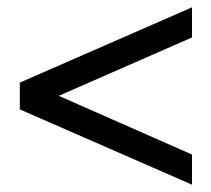

<svg xmlns="http://www.w3.org/2000/svg" viewBox="-20 -496 576 523"><path d="M503 7 34 -198V-271L503 -476V-394L140 -235L503 -75Z"/></svg>

Font: Frank Ruhl Libre SemiBold
Style: Regular
Weight: 600
Designer: Yanek Iontef
Foundry: Fontef
Version: Version 6.003;gftools[0.9.30]